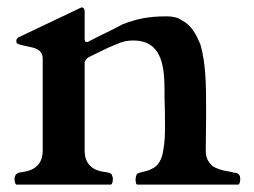

<svg xmlns="http://www.w3.org/2000/svg" viewBox="-20 -497 683 517"><path d="M24 0H279C282.7 -1.8 284 -10.3 284 -15C284 -17 284 -20 282 -23C282 -31.5 270.5 -32.8 261 -34C230.6 -37.8 208 -54.4 208 -91V-330C209.9 -335.7 215.8 -342.3 221 -344C242 -354 258 -362 270 -368C296.1 -378 309 -388 339 -388C411.5 -388 423 -326.8 423 -256C423 -236 423 -218 424 -201C424 -186.8 424.3 -171.7 424.3 -156.7C424.3 -134.7 423.6 -113 420 -95C416.7 -68.3 406.4 -49.9 388 -42C376 -35.1 360.4 -34.7 349 -29C348 -28 348 -26 346 -22C346 -19 345 -16 345 -15C345 -13 345 -10 346 -6C346 -3 347 -1 349 0H622C625.7 -1.8 627 -10.3 627 -15C627 -17 626 -20 626 -23C621.9 -29.2 619.7 -32 610 -32C604 -34 598 -35 592 -36C576.9 -38.2 562.5 -43 552 -50C541.5 -60.5 534 -70.3 534 -91C534 -121.6 535 -156.8 535 -184C535 -191.2 535 -198.3 535 -205.5C535 -266.9 534.3 -326.1 520 -376C508.8 -404.1 495.4 -429.3 470 -442C459 -450 445 -453 429 -453C375.4 -453 347.5 -445.3 311 -432C281.1 -415.7 254.6 -404.1 220 -386C219 -385 217 -384 216 -384H212C210 -384 209 -386 208 -389V-465C208 -473 205 -477 200 -477C199 -477 198 -477 197 -476C141.8 -449.5 86.3 -423.4 31 -397C28 -396 26 -394 26 -392C24 -391 24 -389 24 -388C24 -384 24 -382 26 -380C50.4 -367.8 95 -375.1 95 -339V-91C95 -54.5 72 -37.8 42 -34C28.7 -32.3 24.7 -31.3 20 -22C20 -19 19 -16 19 -15C19 -10.3 20.3 -1.8 24 0Z"/></svg>

Font: fbb
Style: Bold
Weight: 400
Designer: David J. Perry, Michael Sharpe
Version: Version 1.045